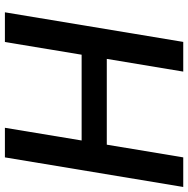

<svg xmlns="http://www.w3.org/2000/svg" viewBox="-12 -755 767 783"><g transform="rotate(90 371.5 -363.5)"><path d="M30.2 0H151.3L203.1 -312.9H552.9L501.1 0H621.8L742.5 -727.3H621.8L570 -415.5H220.2L272 -727.3H150.9Z"/></g></svg>

Font: Magic Ui Pro Semi Bold
Style: Italic
Weight: 600
Italic angle: -9.39999°
Designer: Stefan Endress, Andreas Faust
Version: Version 1.000;FEAKit 1.0